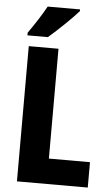

<svg xmlns="http://www.w3.org/2000/svg" viewBox="-61 -970 585 1010"><g transform="rotate(5 231.0 -465.0)"><path d="M320 -921V-930H149C125 -886 90 -832 56 -784V-770H164C213 -812 288 -884 320 -921ZM68 0H442V-134H225V-714H68Z"/></g></svg>

Font: Noto Sans Khmer Condensed ExtraBold
Style: Regular
Weight: 800
Width: 3
Designer: Danh Hong and the Monotype Design Team
Foundry: Monotype Imaging Inc.
Version: Version 2.004